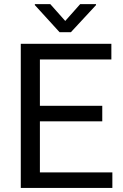

<svg xmlns="http://www.w3.org/2000/svg" viewBox="-20 -927 608 947"><path d="M534.2 -76.7V0H82.5V-710.9H529.3V-633.8H176.8V-405.3H484.4V-328.6H176.8V-76.7ZM228 -906.7 301.8 -823.7 375.5 -906.7H453.6V-901.9L329.6 -768.1H273.9L151.9 -901.9V-906.7Z"/></svg>

Font: Vazirmatn FD
Style: Regular
Weight: 400
Designer: Saber Rastikerdar
Foundry: Saber Rastikerdar
Version: Version 33.001